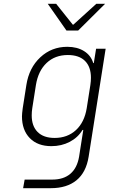

<svg xmlns="http://www.w3.org/2000/svg" viewBox="-20 -805 640 1005"><path d="M483 -550H533L444 15Q431 97 380.5 138.5Q330 180 246 180H101L109 135H254Q313 135 348.5 104.5Q384 74 394 15L401 -30L416 -125H412Q388 -85 345 -62.5Q302 -40 249 -40Q177 -40 136 -82Q95 -124 95 -196Q95 -209 99 -239L118 -360Q132 -450 191 -505Q250 -560 332 -560Q384 -560 420 -537.5Q456 -515 468 -475H471ZM453 -360Q456 -380 456 -398Q456 -455 425 -486Q394 -517 335 -517Q268 -517 224 -475.5Q180 -434 168 -360L149 -239Q146 -220 146 -201Q146 -145 177 -114Q208 -83 266 -83Q333 -83 377.5 -124Q422 -165 434 -239ZM389 -645H328L230 -785H274L361 -676H364L484 -785H530Z"/></svg>

Font: JetBrains Mono Extra Light
Style: Italic
Weight: 200
Italic angle: -9°
Monospace: yes
Designer: Philipp Nurullin, Konstantin Bulenkov
Foundry: JetBrains
Version: 2.002